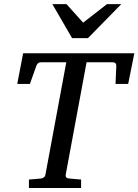

<svg xmlns="http://www.w3.org/2000/svg" viewBox="-20 -936 689 956"><path d="M618.2 -518.1H555.2L559.1 -606Q560.5 -626 540 -626H411.1L307.1 -65.9Q305.7 -58.6 309.6 -53.2Q313.5 -47.9 327.1 -46.9L383.8 -42V0H124V-42L182.1 -46.9Q190.9 -47.9 197.8 -52.5Q204.6 -57.1 206.1 -65.9L310.1 -626H185.1Q166 -626 160.2 -606L128.9 -518.1H65.9L95.2 -670.9H648.9ZM418 -746.1H338.9L240.7 -915.5H311L394 -823.2L512.7 -915.5H584Z"/></svg>

Font: Charis SIL
Style: Italic
Weight: 400
Italic angle: -11°
Foundry: SIL International
Version: Version 4.112